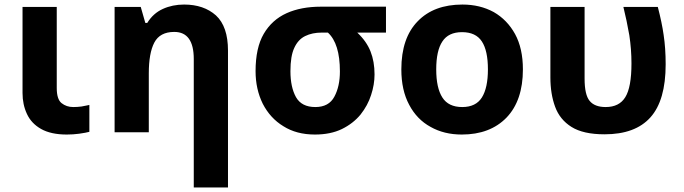

<svg xmlns="http://www.w3.org/2000/svg" viewBox="-20 -576 2978 836"><path d="M271 9.8Q201.7 9.8 158.7 -14.6Q116.2 -38.6 97.2 -80.1Q78.1 -121.1 78.1 -170.9V-545.9H227.1V-192.9Q227.1 -143.6 248 -127Q269.5 -109.9 298.8 -109.9Q316.9 -109.9 335 -112.3Q339.8 -113.3 345.2 -114.3Q350.6 -115.2 357.7 -116.7Q364.7 -118.2 369.1 -119.1V-2Q354.5 2 324.2 6.3Q298.3 9.8 271 9.8Z M823.7 240.2V-318.8Q823.7 -437 738.8 -437Q676.3 -437 651.9 -390.6Q627.9 -344.7 627.9 -256.8V0H479V-545.9H592.8L612.8 -476.1H621.1Q647 -518.1 689 -537.1Q731 -556.2 781.7 -556.2Q867.2 -556.2 920.4 -508.8Q972.7 -460.4 972.7 -356V240.2Z M1351.1 9.8Q1271 9.8 1213.9 -26.4Q1156.7 -61 1124 -124.5Q1092.8 -188 1092.8 -266.1Q1092.8 -367.7 1128.4 -428.7Q1164.1 -489.7 1228 -518.6Q1291 -546.9 1377 -546.9H1660.6V-434.1H1535.6Q1575.7 -396.5 1593.3 -352.1Q1610.8 -308.1 1610.8 -252Q1610.8 -207.5 1595.7 -162.1Q1581.5 -117.2 1549.8 -77.1Q1517.6 -38.1 1468.8 -14.2Q1419.4 9.8 1351.1 9.8ZM1353 -109.9Q1412.1 -109.9 1436 -155.3Q1460 -199.7 1460 -265.1Q1460 -386.2 1407.7 -434.1H1380.9Q1339.4 -434.1 1308.6 -418.9Q1277.8 -403.8 1261.2 -367.2Q1244.6 -332 1244.6 -266.1Q1244.6 -196.8 1268.6 -153.3Q1293 -109.9 1353 -109.9Z M2256.8 -273.9Q2256.8 -138.2 2185.5 -64Q2113.8 9.8 1990.7 9.8Q1913.6 9.8 1855 -23.4Q1795.4 -55.7 1761.7 -119.6Q1727.5 -183.1 1727.5 -273.9Q1727.5 -410.6 1798.8 -483.4Q1869.1 -556.2 1993.7 -556.2Q2069.8 -556.2 2129.9 -523.4Q2188.5 -489.7 2222.7 -427.7Q2256.8 -365.2 2256.8 -273.9ZM1879.4 -273.9Q1879.4 -192.9 1906.2 -151.4Q1932.6 -109.9 1992.7 -109.9Q2051.8 -109.9 2078.1 -151.4Q2104.5 -193.4 2104.5 -273.9Q2104.5 -355.5 2078.1 -395.5Q2051.8 -436 1991.7 -436Q1932.6 -436 1906.2 -395.5Q1879.4 -355.5 1879.4 -273.9Z M2612.3 8.8Q2519.5 8.8 2468.3 -23.4Q2417.5 -55.2 2397 -111.3Q2376.5 -167 2376.5 -238.8V-545.9H2525.4V-233.9Q2525.4 -163.1 2547.4 -136.7Q2569.3 -109.9 2617.2 -109.9Q2676.3 -109.9 2702.6 -152.8Q2729.5 -195.8 2729.5 -299.8Q2729.5 -361.3 2720.2 -422.4Q2709 -486.8 2694.3 -545.9H2844.2Q2862.3 -476.1 2869.6 -423.8Q2878.4 -366.2 2878.4 -295.9Q2878.4 -138.7 2812 -64.9Q2746.1 8.8 2612.3 8.8Z"/></svg>

Font: Droid Sans Thai
Style: Bold
Weight: 700
Designer: Steve Matteson
Foundry: Ascender Corporation
Version: Version 1.00